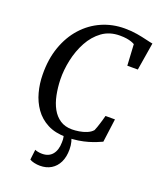

<svg xmlns="http://www.w3.org/2000/svg" viewBox="-174 -857 988 1194"><g transform="rotate(20 319.5 -260.5)"><path d="M328.5 8Q256 8 205 -18.8Q154 -45.5 122 -90.8Q90 -136 75 -192.2Q60 -248.5 59.5 -307.5Q58 -409.5 87 -491.2Q116 -573 168.5 -631.2Q221 -689.5 291.2 -720.5Q361.5 -751.5 442.5 -751.5Q487 -751.5 524.5 -745Q562 -738.5 590.2 -731.5Q618.5 -724.5 635 -722L605 -539H535.5L527.5 -679Q518 -684.5 505 -689Q492 -693.5 473.8 -696.5Q455.5 -699.5 428.5 -699.5Q361 -699.5 312.2 -664Q263.5 -628.5 232.2 -571Q201 -513.5 186.5 -446.2Q172 -379 173.5 -316Q175 -263 184.8 -214.8Q194.5 -166.5 215 -129.2Q235.5 -92 268 -70.5Q300.5 -49 347 -49Q367.5 -49 393.2 -53Q419 -57 442.8 -66.8Q466.5 -76.5 481 -93Q486 -104.5 490.5 -117.2Q495 -130 499.2 -143.8Q503.5 -157.5 507.5 -171.5Q511.5 -185.5 515 -199H577.5L557 -44Q543 -37.5 521.5 -28.8Q500 -20 471.5 -11.5Q443 -3 407.2 2.5Q371.5 8 328.5 8ZM331.5 -14 355.5 -12Q364 1.5 370 23.8Q376 46 376 74Q376 123.5 358.8 158.8Q341.5 194 310.2 212.8Q279 231.5 237 231.5Q217.5 231.5 198 227Q178.5 222.5 168.5 215.5L176.5 148Q182.5 151.5 196 154.2Q209.5 157 224 157Q268.5 157 292.2 128Q316 99 316.5 48Q317.5 26.5 314.2 12.8Q311 -1 307.5 -12Z"/></g></svg>

Font: Merriweather 20pt
Style: Italic
Weight: 400
Italic angle: -7.8°
Version: Version 2.101